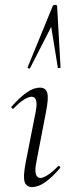

<svg xmlns="http://www.w3.org/2000/svg" viewBox="-20 -751 287 780"><path d="M110 9Q88 9 80.5 -11Q73 -31 84 -89L125 -297Q137 -358 108 -358Q96 -358 77 -346Q58 -334 36 -311Q33 -307 28.5 -311.5Q24 -316 28 -319Q62 -357 89.5 -376Q117 -395 142 -395Q166 -395 172 -373.5Q178 -352 167 -297L127 -89Q121 -58 126 -43Q131 -28 144 -28Q155 -28 174 -40Q193 -52 215 -75Q219 -79 223 -74.5Q227 -70 223 -67Q190 -29 162.5 -10Q135 9 110 9ZM212 -726 226 -477Q226 -475 220.5 -474.5Q215 -474 215 -476L188 -642L102 -474Q101 -471 96 -473Q91 -475 92 -477L194 -726Q196 -731 204 -731Q212 -731 212 -726Z"/></svg>

Font: Cormorant Light
Style: Italic
Weight: 300
Italic angle: -10°
Designer: Christian Thalmann (Catharsis Fonts)
Foundry: Catharsis Fonts
Version: Version 4.000